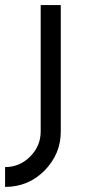

<svg xmlns="http://www.w3.org/2000/svg" viewBox="-72 -520 335 755"><path d="M88 -500V-3Q88 54 47 95Q6 137 -52 137V215Q39 215 103 151Q135 118 151 80Q167 42 167 -3V-500Z"/></svg>

Font: Unageo
Style: Regular
Weight: 400
Designer: Richard Sepsi
Foundry: Richard Sepsi
Version: Version 2.000